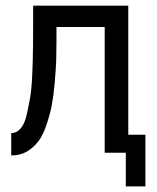

<svg xmlns="http://www.w3.org/2000/svg" viewBox="-20 -544 558 684"><path d="M98.1 -523.9H437V-64H498V120.1H428.2V0H353V-447.8H181.2V-399.9Q181.2 -370.6 180.2 -325.7Q179.7 -307.6 174.8 -248Q170.9 -203.1 164.6 -169.9Q158.2 -136.7 146 -100.6Q133.8 -63.5 117.7 -42Q100.1 -18.6 76.2 -4.4Q52.2 9.8 20 9.8V-69.8Q38.1 -69.8 51.8 -84.5Q66.4 -99.6 74.2 -131.3Q79.1 -151.4 87.4 -196.3Q92.8 -226.6 95.2 -285.6Q96.7 -318.4 97.7 -382.3Q98.1 -409.2 98.1 -491.2Z"/></svg>

Font: Miedinger*
Style: Book
Weight: 400
Version: Version 001.000